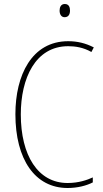

<svg xmlns="http://www.w3.org/2000/svg" viewBox="-20 -930 515 960"><path d="M304 -910C284 -910 278 -893 278 -877C278 -859 286 -844 303 -844C322 -844 330 -858 330 -877C330 -893 325 -910 304 -910ZM321 -699C356 -699 397 -693 437 -670L449 -693C408 -714 367 -724 321 -724C139 -724 57 -554 57 -359C57 -133 155 10 318 10C368 10 413 -2 444 -18V-43C416 -30 373 -15 318 -15C169 -15 84 -154 84 -358C84 -537 156 -699 321 -699Z"/></svg>

Font: Noto Sans Malayalam Condensed Thin
Style: Regular
Weight: 100
Width: 3
Designer: Jelle Bosma - Monotype Design Team
Foundry: Monotype Imaging Inc.
Version: Version 2.104